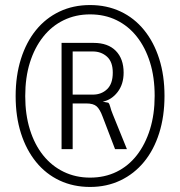

<svg xmlns="http://www.w3.org/2000/svg" viewBox="-20 -733 714 761"><path d="M337 8Q271 8 216.5 -17.5Q162 -43 123 -91Q84 -139 63 -205Q42 -271 42 -352Q42 -433 63 -499.5Q84 -566 122.5 -613.5Q161 -661 215.5 -687Q270 -713 337 -713Q403 -713 457.5 -687.5Q512 -662 551 -614Q590 -566 611 -500Q632 -434 632 -353Q632 -272 611 -205.5Q590 -139 551 -91.5Q512 -44 457.5 -18Q403 8 337 8ZM337 -29Q395 -29 442 -52Q489 -75 522.5 -118Q556 -161 574.5 -220.5Q593 -280 593 -353Q593 -427 574.5 -486Q556 -545 522.5 -587.5Q489 -630 442 -653Q395 -676 337 -676Q280 -676 232.5 -653Q185 -630 151 -587Q117 -544 98.5 -485Q80 -426 80 -352Q80 -279 98.5 -219.5Q117 -160 151 -117.5Q185 -75 232.5 -52Q280 -29 337 -29ZM224 -142V-563H351Q408 -563 439 -531.5Q470 -500 470 -445Q470 -399 446 -368Q422 -337 387 -330L409 -326Q414 -322 417 -309.5Q420 -297 427 -280L483 -142H436L387 -270Q376 -300 363 -311.5Q350 -323 322 -323H262L268 -328V-142ZM268 -358H348Q382 -358 404.5 -379.5Q427 -401 427 -445Q427 -488 404 -508.5Q381 -529 348 -529H268Z"/></svg>

Font: Nunito Sans 7pt Condensed ExtraLight
Style: Regular
Weight: 250
Width: 3
Designer: Vernon Adams
Foundry: Vernon Adams
Version: Version 3.101;gftools[0.9.27]